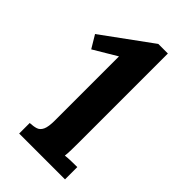

<svg xmlns="http://www.w3.org/2000/svg" viewBox="-222 -783 850 850"><g transform="rotate(45 203.0 -358.0)"><path d="M80 0V-66Q103 -67 118.5 -72Q134 -77 142.5 -95Q151 -113 151 -153V-554L42 -489L6 -549L235 -716H295V-164Q295 -137 294.5 -112Q294 -87 292 -74Q308 -76 332.5 -76.5Q357 -77 367 -77V0Z"/></g></svg>

Font: Lora
Style: Bold
Weight: 700
Designer: Olga Karpushina, Alexei Vanyashin (Cyrillic)
Foundry: Cyreal
Version: Version 3.006; ttfautohint (v1.8.4.7-5d5b);gftools[0.9.30]